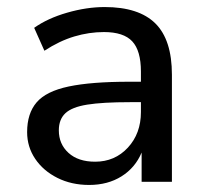

<svg xmlns="http://www.w3.org/2000/svg" viewBox="-20 -516 584 545"><path d="M233 9Q183 9 143 -11Q103 -31 80 -65Q57 -99 57 -141Q57 -194 84 -225.5Q111 -257 175 -270.5Q239 -284 347 -284H380V-313Q380 -372 355.5 -398.5Q331 -425 275 -425Q233 -425 191 -412.5Q149 -400 106 -372L77 -437Q115 -464 170.5 -480Q226 -496 277 -496Q374 -496 421 -449.5Q468 -403 468 -304V0H382V-83Q364 -40 325 -15.5Q286 9 233 9ZM250 -57Q306 -57 343 -97Q380 -137 380 -198V-226H349Q271 -226 227.5 -219Q184 -212 165.5 -194.5Q147 -177 147 -146Q147 -107 174.5 -82Q202 -57 250 -57Z"/></svg>

Font: Nunito Sans Medium
Style: Regular
Weight: 500
Designer: Vernon Adams
Foundry: Vernon Adams
Version: Version 3.101; ttfautohint (v1.8.4.7-5d5b);gftools[0.9.27]